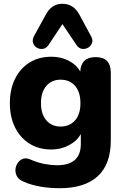

<svg xmlns="http://www.w3.org/2000/svg" viewBox="-20 -801 660 1012"><path d="M299 -134Q347 -134 375.5 -166.5Q404 -199 404 -257Q404 -316 375.5 -348.5Q347 -381 299 -381Q253 -381 224.5 -348.5Q196 -316 196 -257Q196 -199 224.5 -166.5Q253 -134 299 -134ZM460 -610Q471 -591 465 -574.5Q459 -558 444 -549.5Q429 -541 412 -543.5Q395 -546 383 -564L309 -674L236 -564Q224 -546 206.5 -543.5Q189 -541 174.5 -549.5Q160 -558 154.5 -574.5Q149 -591 159 -610L221 -723Q251 -781 309 -781Q368 -781 399 -723ZM295 191Q241 191 192.5 182.5Q144 174 108 158Q76 146 66.5 122.5Q57 99 64.5 76Q72 53 91.5 40.5Q111 28 136 38Q180 57 216 63.5Q252 70 280 70Q406 70 406 -42V-95Q386 -58 343.5 -35.5Q301 -13 251 -13Q185 -13 136 -43.5Q87 -74 59.5 -129Q32 -184 32 -257Q32 -331 59.5 -386Q87 -441 136 -471.5Q185 -502 251 -502Q301 -502 342 -481Q383 -460 403 -424Q407 -500 484 -500Q564 -500 564 -418V-61Q564 65 495 128Q426 191 295 191Z"/></svg>

Font: Chiron GoRound TC EB
Style: Regular
Weight: 700
Designer: Ryoko NISHIZUKA 西塚涼子 (kana, bopomofo & ideographs); Paul D. Hunt (Latin, Greek & Cyrillic); Sandoll Communications 산돌커뮤니
Foundry: Adobe
Version: Version 1.000;hotconv 1.1.1;makeotfexe 2.6.0